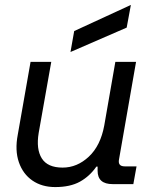

<svg xmlns="http://www.w3.org/2000/svg" viewBox="-20 -747 640 779"><path d="M204 12Q150 12 111.5 -14.5Q73 -41 56.5 -89Q40 -137 52 -200L104 -496H188L137 -208Q126 -142 149.5 -104.5Q173 -67 234 -67Q293 -67 340.5 -111.5Q388 -156 403 -238L448 -496H532L463 -101Q457 -72 486 -72H534L521 0H437Q376 0 376 -54V-71H371Q344 -32 304.5 -10Q265 12 204 12ZM266 -536 281 -621 511 -727 494 -635Z"/></svg>

Font: DM Mono
Style: Italic
Weight: 400
Italic angle: -10°
Designer: Colophon Foundry
Foundry: Colophon Foundry
Version: Version 1.000; ttfautohint (v1.8.2.53-6de2)